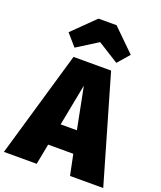

<svg xmlns="http://www.w3.org/2000/svg" viewBox="-211 -1162 1070 1277"><g transform="rotate(20 324.5 -524.0)"><path d="M177 -812 325 -905 473 -812 545 -895 389 -1048H261L105 -895ZM441 0H676L458 -752H192L-27 0H205L233 -146H411ZM265 -301 322 -596 380 -301Z"/></g></svg>

Font: Glow Sans SC Normal Heavy
Style: Regular
Weight: 900
Designer: Ryoko NISHIZUKA (kana, bopomofo & ideographs); Paul D. Hunt (Latin, Greek & Cyrillic); Sandoll Communications, Soo-young
Version: Version 0.93